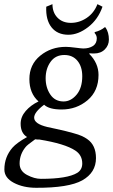

<svg xmlns="http://www.w3.org/2000/svg" viewBox="-20 -664 543 922"><path d="M231.9 -644Q231.9 -604 256.1 -579.1Q280.3 -554.2 320.6 -554.2Q360.8 -554.2 396.2 -577.9Q431.6 -601.6 447.8 -644L472.2 -631.8Q450.7 -570.3 403.1 -533.7Q355.5 -497.1 308.6 -497.1Q255.9 -497.1 227.5 -532.7Q199.2 -568.4 202.1 -631.8ZM148.9 4.9Q109.9 32.7 103 42Q74.2 77.1 74.2 121.1Q74.2 157.2 109.6 176Q145 194.8 176.8 194.8Q303.7 194.8 351.1 166Q375 150.9 375 121.1Q375 81.1 341.8 59.1Q292 25.9 168 5.9Q165 5.9 158.4 5.9Q151.9 5.9 148.9 4.9ZM275.9 -138.2Q215.8 -138.2 191.9 -161.1Q144 -125 144 -99.1Q144 -69.3 207 -54.2Q214.8 -52.2 248.5 -45.2Q282.2 -38.1 295.7 -34.4Q309.1 -30.8 333 -24.4Q356.9 -18.1 372.6 -11Q388.2 -3.9 398.9 3.9Q440.9 32.7 440.9 95.2Q440.9 165 375 202.1Q310.1 238.3 153.8 237.8Q91.8 237.8 46.4 213.9Q1 189.9 1 149.9Q1 89.8 40 44.9Q60.1 22 109.9 -5.9Q79.1 -24.9 79.1 -69.8Q79.1 -103 103.5 -131.1Q127.9 -159.2 165 -176.8Q121.1 -215.8 121.1 -284.2Q121.1 -354 173.1 -396.5Q225.1 -439 295.9 -439Q312 -439 342 -435.1Q372.1 -431.2 379.9 -431.2Q407.7 -431.2 426.3 -443.1Q444.8 -455.1 444.8 -480Q444.8 -494.1 434.1 -505.9L435.1 -509.8Q464.8 -517.6 482.9 -533.2L486.8 -532.2Q502.9 -508.3 502.9 -474.1Q502.9 -446.3 483.4 -426.8Q463.9 -407.2 432.1 -407.2Q416 -407.2 411.1 -408.2L408.2 -405.8Q453.1 -360.8 453.1 -304.2Q453.1 -227.1 400.4 -182.6Q347.7 -138.2 275.9 -138.2ZM375 -297.9Q375 -343.8 352.1 -371.8Q329.1 -399.9 289.1 -399.9Q246.1 -399.9 222.7 -366.9Q199.2 -334 199.2 -288.1Q199.2 -243.2 221.7 -210Q244.1 -176.8 285.2 -176.8Q320.3 -176.8 347.7 -209.2Q375 -241.7 375 -297.9Z"/></svg>

Font: Linux Biolinum
Style: Italic
Weight: 400
Italic angle: -12°
Designer: Philipp H. Poll
Foundry: Philipp H. Poll
Version: Version 1.1.3 ; ttfautohint (v0.9)